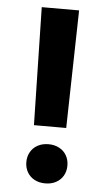

<svg xmlns="http://www.w3.org/2000/svg" viewBox="-53 -763 444 807"><g transform="rotate(5 169.0 -359.5)"><path d="M90.1 -727.5H247.7L236.8 -230.5H100.7ZM82.3 -73.3Q82.3 -97.7 93.4 -116.5Q104.4 -135.4 124 -145.7Q143.6 -156.1 169.1 -156.1Q194.3 -156.1 213.9 -145.7Q233.6 -135.4 244.6 -116.5Q255.6 -97.7 255.6 -73.3Q255.6 -49.2 244.6 -30.3Q233.6 -11.5 213.9 -1.1Q194.3 9.2 169.1 9.2Q143.6 9.2 124 -1.1Q104.4 -11.5 93.4 -30.3Q82.3 -49.2 82.3 -73.3Z"/></g></svg>

Font: Raveo Variable
Style: Regular
Weight: 400
Designer: Jakub Foglar, Rasmus Andersson (Inter)
Foundry: Jakubfoglar.com
Version: Version 1.000;Glyphs 3.2.3 (3260)